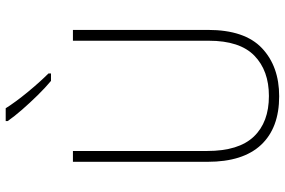

<svg xmlns="http://www.w3.org/2000/svg" viewBox="-183 -900 1000 674"><g transform="rotate(-90 317.0 -563.0)"><path d="M549 -333Q549 -204 485 -143.5Q421 -83 316 -83Q205 -83 145.5 -146.5Q86 -210 86 -334V-807H124V-336Q124 -225 174.5 -172Q225 -119 317 -119Q406 -119 458.5 -170Q511 -221 511 -330V-807H549ZM274 -1043Q296 -1008 331 -965.5Q366 -923 396 -893V-884H370Q346 -904 319.5 -931Q293 -958 269 -985.5Q245 -1013 229 -1036V-1043Z"/></g></svg>

Font: Noto Sans Telugu UI SemiCondensed ExtraLight
Style: Regular
Weight: 200
Width: 4
Designer: Jelle Bosma - Monotype Design Team
Foundry: Monotype Imaging Inc.
Version: Version 2.005; ttfautohint (v1.8.4.7-5d5b)